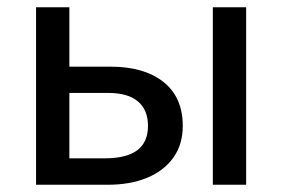

<svg xmlns="http://www.w3.org/2000/svg" viewBox="-20 -510 779 530"><path d="M79.5 0V-490H171.5V-73H269.5Q329 -73 358.8 -95.2Q388.5 -117.5 388.5 -162.5Q388.5 -206.5 360.8 -230Q333 -253.5 278.5 -253.5H157V-326H285Q378 -326 431.2 -283.8Q484.5 -241.5 484.5 -162.5Q484.5 -111 458.5 -74.8Q432.5 -38.5 386 -19.2Q339.5 0 277.5 0ZM567.5 0V-490H659.5V0Z"/></svg>

Font: Geologica Cursive Light
Style: Regular
Weight: 300
Designer: Sindre Bremnes, Frode Helland
Foundry: Monokrom Skriftforlag AS
Version: Version 1.010;gftools[0.9.28]